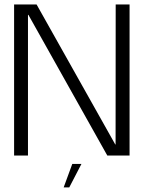

<svg xmlns="http://www.w3.org/2000/svg" viewBox="-20 -695 671 858"><path d="M43 0H105V-628.5H107L459.5 0H559V-675H497L496.5 -49.5H495L143.5 -675H43ZM264.5 142.5H289.5L344 37.5H303Z"/></svg>

Font: Anybody Thin Light
Style: Regular
Weight: 300
Version: Version 1.113;gftools[0.9.25]